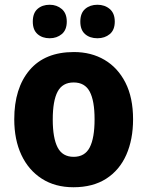

<svg xmlns="http://www.w3.org/2000/svg" viewBox="-20 -778 620 808"><path d="M540 -276Q540 -191 511.5 -126.5Q483 -62 427 -26Q371 10 289 10Q212 10 156 -26Q100 -62 70 -126Q40 -190 40 -276Q40 -407 104.5 -483Q169 -559 291 -559Q364 -559 420 -526Q476 -493 508 -430Q540 -367 540 -276ZM202 -275Q202 -197 222.5 -157.5Q243 -118 290 -118Q337 -118 357.5 -157.5Q378 -197 378 -276Q378 -354 357.5 -392.5Q337 -431 290 -431Q243 -431 222.5 -392.5Q202 -354 202 -275ZM118 -687Q118 -723 138 -740.5Q158 -758 189 -758Q219 -758 240 -740Q261 -722 261 -687Q261 -652 240 -634.5Q219 -617 189 -617Q158 -617 138 -634.5Q118 -652 118 -687ZM318 -687Q318 -723 338.5 -740.5Q359 -758 390 -758Q421 -758 442 -740Q463 -722 463 -687Q463 -652 442 -634.5Q421 -617 390 -617Q358 -617 338 -634.5Q318 -652 318 -687Z"/></svg>

Font: Noto Sans Telugu SemiCondensed ExtraBold
Style: Regular
Weight: 800
Width: 4
Designer: Jelle Bosma - Monotype Design Team
Foundry: Monotype Imaging Inc.
Version: Version 2.005; ttfautohint (v1.8.4.7-5d5b)